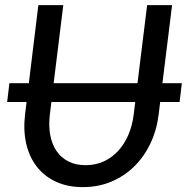

<svg xmlns="http://www.w3.org/2000/svg" viewBox="-20 -738 746 766"><path d="M95 -406 133 -717.5H232.5L194 -406H528.5L567 -717.5H666.5L628 -406H705.5L696.5 -331H619L613 -281.5Q605.5 -219.5 580.5 -166.5Q555.5 -113.5 516 -74.5Q476.5 -35.5 424.5 -13.5Q372.5 8.5 310.5 8.5Q249 8.5 202.2 -13.5Q155.5 -35.5 125.8 -74.5Q96 -113.5 84.2 -166.5Q72.5 -219.5 80 -281.5L86 -331H8.5L17.5 -406ZM321.5 -79Q361 -79 393.8 -94Q426.5 -109 451.2 -135.8Q476 -162.5 492 -199.8Q508 -237 513.5 -281.5L519.5 -331H185L179 -282Q173.5 -237.5 180.2 -200.2Q187 -163 205.2 -136Q223.5 -109 252.8 -94Q282 -79 321.5 -79Z"/></svg>

Font: Lato Medium
Style: Italic
Weight: 500
Italic angle: -7°
Designer: Lukasz Dziedzic
Foundry: tyPoland Lukasz Dziedzic
Version: Version 2.006; 2014-01-15